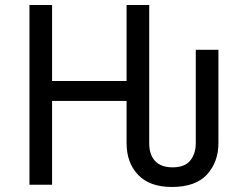

<svg xmlns="http://www.w3.org/2000/svg" viewBox="-20 -734 978 763"><path d="M97 0V-714H187V-412H483V-714H573V-164Q573 -119 596.5 -94Q620 -69 666 -69Q714 -69 736 -96Q758 -123 758 -165V-536H848V-165Q848 -91 803 -41Q758 9 663 9Q575 9 529 -39Q483 -87 483 -166V-333H187V0Z"/></svg>

Font: Noto IKEA Simplified Chinese
Style: Regular
Weight: 400
Designer: Monotype Design Team
Foundry: Monotype Imaging Inc.
Version: Version 1.100